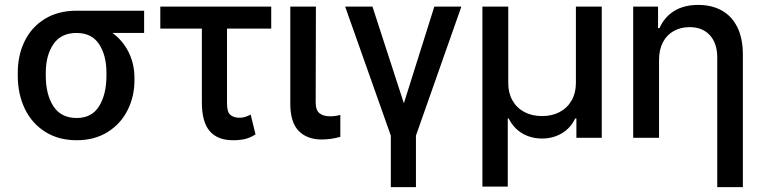

<svg xmlns="http://www.w3.org/2000/svg" viewBox="-20 -557 3086 776"><path d="M289.1 -513.7H562.5V-423.8H434.6Q476.1 -393.6 499.8 -346.2Q523.4 -298.8 523.4 -242.2V-232.4Q523.4 -167 495.6 -111.6Q467.8 -56.2 414.8 -23.2Q361.8 9.8 290 9.8Q216.8 9.8 162.8 -24.2Q108.9 -58.1 80.3 -117.4Q51.8 -176.8 51.8 -251V-262.7Q51.8 -334.5 80.1 -391.6Q108.4 -448.7 162.1 -481.2Q215.8 -513.7 289.1 -513.7ZM290 -80.1Q351.1 -80.1 380.6 -127.9Q410.2 -175.8 410.2 -251V-262.7Q410.2 -333.5 380.4 -378.7Q350.6 -423.8 289.1 -423.8Q226.6 -423.8 195.8 -378.4Q165 -333 165 -262.7V-251Q165 -175.3 195.8 -127.7Q226.6 -80.1 290 -80.1Z M1076.2 -441.4H897.5V-139.6Q897.5 -103.5 911.4 -92.3Q925.3 -81.1 948.2 -81.1Q960.4 -81.1 970.9 -84.5Q981.4 -87.9 993.2 -93.8L1012.7 -13.7Q990.7 0 970 4.9Q949.2 9.8 921.9 9.8Q859.4 9.8 827.6 -27.1Q795.9 -64 795.9 -142.6V-441.4H627.9V-530.3H1076.2Z M1256.8 -530.3 1255.9 -143.6Q1255.9 -111.3 1271.5 -99.1Q1287.1 -86.9 1314.5 -86.9Q1325.7 -86.9 1336.9 -88.6Q1348.1 -90.3 1355.5 -92.8V-3.9Q1316.9 6.8 1280.3 6.8Q1221.2 6.8 1187.3 -27.8Q1153.3 -62.5 1153.3 -137.7V-530.3Z M1485.4 -530.3 1612.3 -139.6 1735.4 -530.3H1844.7L1661.1 -8.8V199.2H1559.6V-8.8L1375 -530.3Z M1929.7 -530.3H2034.2V-220.7Q2034.2 -181.6 2051 -151.4Q2067.9 -121.1 2098.9 -104.5Q2129.9 -87.9 2170.9 -87.9Q2211.4 -87.9 2242.4 -104.5Q2273.4 -121.1 2290.5 -151.4Q2307.6 -181.6 2307.6 -220.7V-530.3H2412.1V0H2309.6V-78.1H2304.7Q2286.1 -39.1 2250.5 -18.1Q2214.8 2.9 2170.9 2.9Q2126.5 2.9 2091.1 -17.8Q2055.7 -38.6 2036.1 -78.1H2032.2V197.3H1929.7Z M2643.6 0H2539.1V-530.3H2639.6V-443.4H2645.5Q2665 -487.8 2704.6 -512.5Q2744.1 -537.1 2801.8 -537.1Q2856.9 -537.1 2897.5 -514.4Q2938 -491.7 2960.2 -446.8Q2982.4 -401.9 2982.4 -336.9V199.2H2878.9V-324.2Q2878.9 -381.8 2849.1 -414.6Q2819.3 -447.3 2766.6 -447.3Q2731 -447.3 2702.9 -431.6Q2674.8 -416 2659.2 -386Q2643.6 -356 2643.6 -314.5Z"/></svg>

Font: WEMIX Pretendard Medium
Style: Regular
Weight: 500
Designer: Base glyphs from Inter by Rasmus Andersson; Hangeul glyphs from Noto Sans CJK(Source Han Sans) by Jang Soo-young and Kan
Foundry: Kil Hyung-jin
Version: Version 1.000